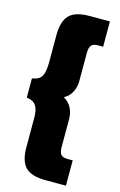

<svg xmlns="http://www.w3.org/2000/svg" viewBox="-123 -753 566 909"><g transform="rotate(15 160.0 -298.5)"><path d="M70 -23V-170Q70 -208 56.5 -227.5Q43 -247 11 -251V-345Q46 -350 58 -371Q70 -392 70 -440V-573Q70 -640 99 -670.5Q128 -701 199 -701H298V-577H273Q249 -577 240 -565.5Q231 -554 231 -528V-392Q231 -361 218 -336Q205 -311 180 -298Q205 -284 218 -259.5Q231 -235 231 -204V-68Q231 -42 240 -31Q249 -20 273 -20H298V104H199Q128 104 99 74Q70 44 70 -23Z"/></g></svg>

Font: Kanit SemiBold
Style: Regular
Weight: 600
Designer: Katatrad Team
Foundry: CadsonDemak
Version: Version 1.030